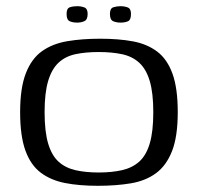

<svg xmlns="http://www.w3.org/2000/svg" viewBox="-20 -593 639 620"><path d="M296 7Q236 7 190 -2Q144 -11 111.5 -35.5Q79 -60 62 -107Q45 -154 45 -231Q45 -309 63.5 -356.5Q82 -404 116 -428Q150 -452 197.5 -460Q245 -468 304 -468Q363 -468 409 -459.5Q455 -451 487.5 -426.5Q520 -402 537 -355Q554 -308 554 -231Q554 -152 535.5 -105Q517 -58 483.5 -33.5Q450 -9 402.5 -1Q355 7 296 7ZM299 -36Q341 -36 374 -43.5Q407 -51 429.5 -71Q452 -91 463.5 -129.5Q475 -168 475 -231Q475 -293 463.5 -331.5Q452 -370 429.5 -390.5Q407 -411 374 -418Q341 -425 299 -425Q256 -425 223.5 -418Q191 -411 169 -390.5Q147 -370 135.5 -331.5Q124 -293 124 -231Q124 -168 135.5 -129.5Q147 -91 169 -71Q191 -51 223.5 -43.5Q256 -36 299 -36ZM369 -520Q356 -520 345.5 -524.5Q335 -529 335 -548Q335 -566 346 -569.5Q357 -573 369 -573Q382 -573 392.5 -569Q403 -565 403 -548Q403 -529 393.5 -524.5Q384 -520 369 -520ZM229 -520Q215 -520 205 -524.5Q195 -529 195 -548Q195 -566 205.5 -569.5Q216 -573 229 -573Q242 -573 252.5 -569Q263 -565 263 -548Q263 -530 253 -525Q243 -520 229 -520Z"/></svg>

Font: Genos
Style: Regular
Weight: 400
Designer: Robert E. Leuschke
Foundry: Robert E. Leuschke
Version: Version 1.010